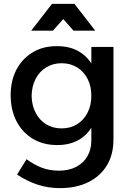

<svg xmlns="http://www.w3.org/2000/svg" viewBox="-20 -773 680 990"><path d="M565 -53Q565 24 531 80Q497 136 435 166.5Q373 197 289 197Q227 197 172 178.5Q117 160 68 127L117 48Q155 76 195 91.5Q235 107 284 107Q335 107 372.5 87.5Q410 68 430.5 33Q451 -2 451 -50V-531H565ZM271 -535Q341 -536 390.5 -505.5Q440 -475 466 -418Q492 -361 491 -281Q492 -201 466.5 -143.5Q441 -86 392.5 -55.5Q344 -25 275 -25Q203 -25 149 -57.5Q95 -90 65 -148Q35 -206 35 -282Q35 -357 64.5 -413.5Q94 -470 147.5 -502.5Q201 -535 271 -535ZM298 -447Q253 -447 218 -425.5Q183 -404 163.5 -366Q144 -328 143 -279Q144 -230 163.5 -192Q183 -154 217.5 -132.5Q252 -111 298 -111Q343 -111 377.5 -132.5Q412 -154 431.5 -192Q451 -230 451 -279Q451 -329 431.5 -366.5Q412 -404 377.5 -425.5Q343 -447 298 -447ZM248 -753H364L471 -615H359L272 -713H340L253 -615H141Z"/></svg>

Font: Alexandria
Style: Regular
Weight: 400
Designer: Mohamed Gaber
Foundry: Kief Type Foundry
Version: Version 5.100